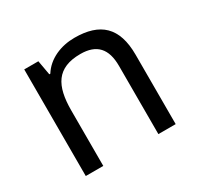

<svg xmlns="http://www.w3.org/2000/svg" viewBox="-122 -691 863 836"><g transform="rotate(-30 309.0 -273.0)"><path d="M343 -546C275 -546 209 -519 174 -463H169L156 -536H85V0H173V-278C173 -403 211 -472 330 -472C412 -472 450 -429 450 -343V0H537V-349C537 -487 471 -546 343 -546Z"/></g></svg>

Font: Noto Sans Gurmukhi UI
Style: Regular
Weight: 400
Designer: Jelle Bosma - Monotype Design Team
Foundry: Monotype Imaging Inc.
Version: Version 2.004